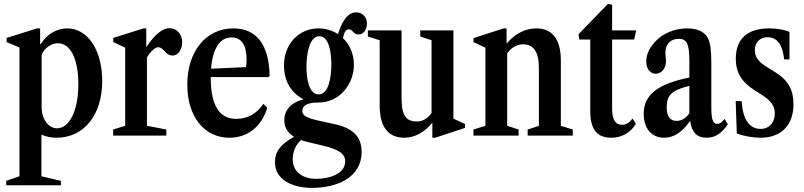

<svg xmlns="http://www.w3.org/2000/svg" viewBox="-20 -676 4009 957"><path d="M11 247.5H283.5V225.5L186.5 202.5V-5C210.5 5.5 234 10.5 261.5 10.5C399 10.5 489.5 -103 489.5 -273C489.5 -425.5 417.5 -534.5 315.5 -534.5C264.5 -534.5 214 -507 184 -457H180V-534.5H164.5L13 -487V-466L77 -439.5V202.5L11 225.5ZM264 -36.5C221.5 -36.5 187.5 -82.5 187.5 -142V-402.5C200 -436 235.5 -460.5 268.5 -460.5C331 -460.5 370.5 -382.5 370.5 -256.5C370.5 -126.5 327.5 -36.5 264 -36.5Z M544 0H809V-30.5L712.5 -49V-389.5C729.5 -419 753 -440.5 768 -440.5C780 -440.5 789 -434 803.5 -417.5C814 -405 826.5 -399 840 -399C867 -399 888 -428 888 -465.5C888 -505 861 -535.5 825 -535.5C788.5 -535.5 749 -501.5 709 -440.5V-534.5H695L544.5 -487V-466.5L604 -438.5V-49L544 -30.5Z M1123 10.5C1214 10.5 1284 -44.5 1312 -139L1292.5 -158.5C1261 -110 1214 -83.5 1157.5 -83.5C1072.5 -83.5 1030.5 -151.5 1030.5 -289V-292H1318L1324 -298C1321 -453 1259 -534.5 1143 -534.5C1007 -534.5 913.5 -420.5 913.5 -254C913.5 -96.5 997 10.5 1123 10.5ZM1134 -489.5C1183 -489.5 1209 -452 1209 -379.5C1209 -363 1208 -348.5 1206 -341.5L1032 -333.5C1040 -433.5 1075.5 -489.5 1134 -489.5Z M1568 -165C1673.5 -165 1744 -258 1744 -352.5C1744 -407.5 1723 -454 1689.5 -486C1694 -510 1702.5 -530 1718.5 -530C1738.5 -530 1741 -504 1767 -504C1793 -504 1809 -530.5 1809 -558.5C1809 -593 1785 -614.5 1755 -614.5C1707.5 -614.5 1680.5 -557 1665 -506C1636.5 -524 1603.5 -534.5 1568 -534.5C1469 -534.5 1395.5 -456 1395.5 -350C1395.5 -268 1436 -208.5 1493.5 -181C1424 -163.5 1397 -121.5 1397 -78C1397 -43 1411.5 -15 1446 6C1377 42.5 1350.5 82 1350.5 131.5C1350.5 225.5 1445.5 260.5 1535 260.5C1655 260.5 1782.5 212 1782.5 81C1782.5 5.5 1738.5 -39 1644 -58L1586.5 -70.5C1508.5 -87 1487 -99 1487 -123C1487 -148.5 1508.5 -165 1568 -165ZM1568 -205.5C1518.5 -205.5 1507.5 -288.5 1507.5 -343C1507.5 -401 1520 -495.5 1572 -495.5C1622 -495.5 1631.5 -409 1631.5 -354.5C1631.5 -289 1618 -205.5 1568 -205.5ZM1439 118C1439 81 1454 44.5 1480.5 22C1491.5 26 1504 29.5 1518 33L1583.5 48.5C1677.5 70 1700.5 94 1700.5 129C1700.5 190 1622.5 215.5 1555.5 215.5C1495 215.5 1439 185 1439 118Z M1996 10.5C2048 10.5 2098 -18.5 2135 -65V10.5H2149L2298 -38.5V-58L2240 -84.5V-524.5H2074.5V-494L2131 -475.5V-112.5C2111 -84 2085 -70.5 2058.5 -70.5C2007 -70.5 1981.5 -96 1981.5 -185.5V-524.5H1813.5V-494L1872.5 -475.5V-149.5C1872.5 -44.5 1914 10.5 1996 10.5Z M2340 0H2565V-30.5L2508 -49V-410C2529.5 -440 2556.5 -455 2587 -455C2640.5 -455 2666 -416.5 2666 -336V-48.5L2610 -30.5V0H2835V-30.5L2775.5 -48.5V-373.5C2775.5 -480 2733.5 -534.5 2652.5 -534.5C2595 -534.5 2544 -505 2505 -458.5V-534.5H2490L2340 -486V-466L2399.5 -438.5V-49L2340 -30.5Z M3028 10.5C3078 10.5 3123 -14.5 3149.5 -59L3132.5 -85.5C3118 -63.5 3099.5 -54 3080.5 -54C3047 -54 3031 -80 3031 -134V-479H3141L3151 -524.5H3031V-652.5L3010 -656.5L2863.5 -505.5L2867.5 -479H2922V-124C2922 -32.5 2953.5 10.5 3028 10.5Z M3290 10.5C3338 10.5 3381.5 -17.5 3418 -71.5H3420.5C3428.5 -16.5 3453.5 10.5 3502 10.5C3544 10.5 3576.5 -10.5 3608 -56.5L3591 -83.5C3579 -66.5 3568 -58.5 3555 -58.5C3533 -58.5 3525.5 -81.5 3525.5 -142V-352.5C3525.5 -428.5 3520.5 -460 3509.5 -484C3493 -516.5 3459 -534.5 3406 -534.5C3355 -534.5 3308 -519 3270 -490.5C3227.5 -457.5 3201 -412.5 3201 -370.5C3201 -333.5 3220.5 -308.5 3248.5 -308.5C3277.5 -308.5 3299.5 -335.5 3299.5 -372C3299.5 -385 3296.5 -399.5 3296.5 -413.5C3296.5 -456.5 3322.5 -482.5 3363.5 -482.5C3404 -482.5 3416 -457 3416 -369V-289.5C3257 -257.5 3188.5 -203 3188.5 -108C3188.5 -35.5 3228 10.5 3290 10.5ZM3352 -73.5C3319 -73.5 3303 -96.5 3303 -143C3303 -202 3329 -226.5 3416 -248V-112.5C3400.5 -87 3377.5 -73.5 3352 -73.5Z M3771 10.5C3874 10.5 3935 -52.5 3935 -156.5C3935 -228.5 3908 -275.5 3848 -313.5L3810.5 -337C3760.5 -367 3742.5 -390.5 3742.5 -425.5C3742.5 -464.5 3767.5 -490.5 3805.5 -490.5C3853.5 -490.5 3881 -453 3888.5 -380H3915V-517C3893 -527.5 3853 -534.5 3814 -534.5C3705 -534.5 3647.5 -482 3647.5 -384C3647.5 -315 3675.5 -268.5 3740.5 -226.5L3777 -203.5C3824 -172.5 3842 -147.5 3842 -110.5C3842 -64.5 3814 -33.5 3771 -33.5C3715 -33.5 3682 -82 3676.5 -172H3647L3652.5 -11C3684 2 3732.5 10.5 3771 10.5Z"/></svg>

Font: Libre Caslon Condensed SemiBold
Style: Regular
Weight: 600
Designer: Pablo Impallari, Rodrigo Fuenzalida, Katja Schimmel, Ertekin Erdin
Foundry: Pablo Impallari, Rodrigo Fuenzalida
Version: Version 2.000;gftools[0.9.33]